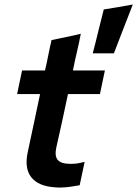

<svg xmlns="http://www.w3.org/2000/svg" viewBox="-20 -826 610 853"><path d="M441 -784Q473 -789 505.5 -794.5Q538 -800 570 -806Q549 -752 528 -698Q507 -644 486 -589H392Q405 -638 416.5 -686.5Q428 -735 441 -784ZM103 -149Q117 -214 130.5 -278Q144 -342 158 -408H56Q61 -434 67 -460.5Q73 -487 78 -513H180Q188 -547 194.5 -580.5Q201 -614 209 -648Q241 -655 274 -661.5Q307 -668 339 -676Q331 -634 321.5 -594Q312 -554 304 -513H446Q441 -487 435 -460.5Q429 -434 424 -408H282Q269 -348 256.5 -289Q244 -230 230 -170Q222 -132 237 -115Q252 -98 294 -98Q311 -98 323.5 -100Q336 -102 356 -107Q351 -81 345 -55Q339 -29 334 -3Q317 0 294 3.5Q271 7 251 7Q243 7 236 7Q229 7 222 6Q150 1 119 -38.5Q88 -78 103 -149Z"/></svg>

Font: Rosa Sans SemiBold
Style: Italic
Weight: 600
Italic angle: -12°
Designer: Pentagram / MCKL
Foundry: Pentagram / MCKL
Version: Version 1.005;September 16, 2019;FontCreator 11.5.0.2425 64-